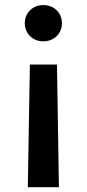

<svg xmlns="http://www.w3.org/2000/svg" viewBox="-20 -578 350 775"><path d="M92.3 177.7H217.8L210 -317.4H100.6ZM154.8 -411.1C197.8 -411.1 230 -442.4 230 -484.4C230 -526.4 197.8 -557.6 154.8 -557.6C112.3 -557.6 80.1 -526.4 80.1 -484.4C80.1 -442.4 112.3 -411.1 154.8 -411.1Z"/></svg>

Font: Raveo Medium
Style: Regular
Weight: 500
Designer: Jakub Foglar, Rasmus Andersson (Inter)
Foundry: Jakubfoglar.com
Version: Version 1.100;Glyphs 3.2.3 (3260)